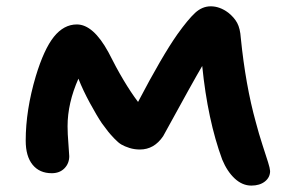

<svg xmlns="http://www.w3.org/2000/svg" viewBox="-20 -536 907 605"><path d="M143.1 9.8Q104.5 9.8 82.8 -16.8Q61 -43.5 61 -92.8Q61 -189 92.8 -295.9Q118.7 -381.3 149.9 -420.2Q181.2 -459 222.2 -459Q273.9 -459 321.8 -371.1Q370.1 -274.4 415 -214.8Q490.7 -359.4 539.1 -428.2Q572.3 -474.6 594.7 -495.4Q617.2 -516.1 644 -516.1Q672.4 -516.1 699.2 -496.1Q717.8 -481.4 727.3 -463.9Q736.8 -446.3 738.8 -416Q753.9 -266.6 786.1 -150.9Q795.4 -115.2 807.1 -79.3Q818.8 -43.5 824.7 -24.7Q830.6 -5.9 831.1 2.9Q831.1 22.9 814.7 35.9Q798.3 48.8 772 48.8Q743.7 48.8 719.7 26.6Q695.8 4.4 680.2 -33.2Q634.3 -157.7 617.2 -328.1Q590.3 -282.7 494.1 -106.9Q465.8 -64.9 420.9 -64.9Q403.3 -64.9 387.9 -69.8Q372.6 -74.7 362.5 -80.6Q352.5 -86.4 339.6 -100.1Q326.7 -113.8 320.6 -121.6Q314.5 -129.4 300.8 -147.9Q285.6 -170.4 263.4 -211.2Q241.2 -252 227.1 -288.1Q192.9 -210.9 192.9 -138.2Q192.9 -114.7 195.6 -82.5Q198.2 -50.3 198.2 -43.9Q198.2 -21 183.1 -5.6Q168 9.8 143.1 9.8Z"/></svg>

Font: Shantell Sans Irregular Bouncy
Style: Regular
Weight: 600
Designer: Stephen Nixon, Anya Danilova, Shantell Martin
Foundry: Arrow Type
Version: Version 1.006;[9816181b4]